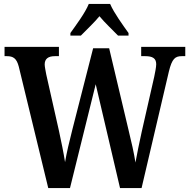

<svg xmlns="http://www.w3.org/2000/svg" viewBox="-20 -951 958 971"><path d="M336 -784V-771H389C416 -799 456 -836 483 -869C509 -837 552 -797 577 -771H630V-784C603 -822 556 -886 537 -931H429C411 -886 363 -822 336 -784ZM75 -614 224 0H334L464 -525L587 0H696L834 -589C850 -655 866 -667 900 -667H917V-714H694V-667H714C752 -667 770 -656 770 -626C770 -612 764 -582 760 -563L697 -286C684 -225 673 -175 665 -129C658 -176 645 -232 629 -298L532 -707H451L346 -296C330 -233 317 -179 309 -131C302 -176 290 -235 278 -290L214 -574C211 -591 206 -614 206 -625C206 -653 223 -667 258 -667H278V-714H3V-667H14C47 -667 64 -656 75 -614Z"/></svg>

Font: Noto Serif Devanagari Condensed SemiBold
Style: Regular
Weight: 600
Width: 3
Designer: Universal Thirst, Indian Type Foundry and the Monotype Design Team
Foundry: Monotype Imaging Inc.
Version: Version 2.004